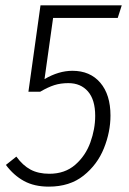

<svg xmlns="http://www.w3.org/2000/svg" viewBox="-20 -685 480 716"><path d="M419 -618H178L146 -390Q199 -421 250 -421Q316 -421 354 -376.5Q392 -332 392 -254Q392 -193 367.5 -132Q343 -71 291.5 -30Q240 11 162 11Q108 11 69.5 -10Q31 -31 2 -70L41 -101Q65 -68 94 -52.5Q123 -37 164 -37Q222 -37 260.5 -70.5Q299 -104 317 -154Q335 -204 335 -253Q335 -313 308 -344Q281 -375 235 -375Q206 -375 182.5 -367.5Q159 -360 130 -343H86L131 -665H434Z"/></svg>

Font: Fira Sans Condensed Light
Style: Italic
Weight: 300
Width: 3
Italic angle: -8°
Designer: Carrois Corporate & Edenspiekermann AG
Foundry: Carrois Corporate GbR & Edenspiekermann AG
Version: Version 4.203